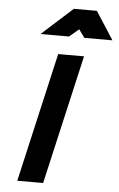

<svg xmlns="http://www.w3.org/2000/svg" viewBox="-62 -979 632 1021"><g transform="rotate(5 254.5 -468.5)"><path d="M228 -690H366L208 0H70ZM290 -937H413L509 -788H359L328 -831L277 -788H125Z"/></g></svg>

Font: Panefresco 999wt
Style: Italic
Weight: 900
Version: Version 1.001